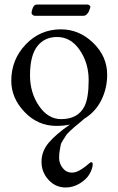

<svg xmlns="http://www.w3.org/2000/svg" viewBox="-20 -544 525 851"><path d="M144 -524H367Q373 -524 377.5 -519.5Q382 -515 380 -510Q376 -498 373.5 -492.5Q371 -487 364.5 -480.5Q358 -474 349 -474H134Q129 -474 124.5 -478Q120 -482 120 -486Q120 -497 126 -510.5Q132 -524 144 -524ZM233 -380Q178 -380 146 -340Q113 -298 113 -210Q113 -133 153 -74.5Q193 -16 251 -16Q325 -16 354 -72Q373 -109 373 -189Q373 -264 333.5 -322Q294 -380 233 -380ZM250 -414Q331 -414 393 -354Q455 -294 455 -213Q455 -152 429 -100Q403 -48 354 -18Q350 -14 330.5 2Q311 18 307.5 21Q304 24 289.5 37.5Q275 51 272 57Q269 63 260 76Q251 89 249 99Q247 109 244.5 124Q242 139 242 155Q242 181 258 201Q274 221 299 221Q315 221 332 211.5Q349 202 363.5 190Q378 178 379 177Q383 174 387 175.5Q391 177 391 183Q391 202 377 227Q364 250 334.5 268.5Q305 287 271 287Q226 287 195 253Q164 219 164 173Q164 126 196.5 88Q229 50 290 8Q263 14 230 14Q148 14 89 -47.5Q30 -109 30 -186Q30 -280 94 -347Q158 -414 250 -414Z"/></svg>

Font: EB Garamond 12 All SC
Style: AllSC
Weight: 400
Version: Version 0.016 ; ttfautohint (v0.97) -l 8 -r 50 -G 200 -x 0 -